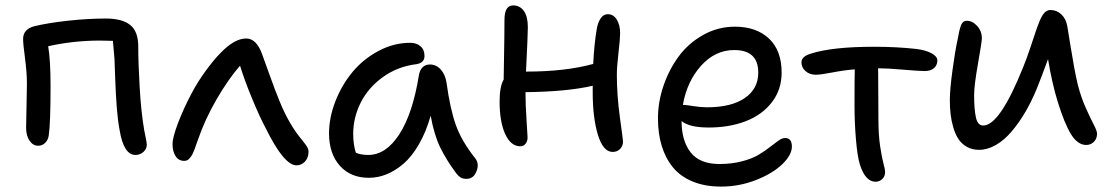

<svg xmlns="http://www.w3.org/2000/svg" viewBox="-20 -606 4136 714"><path d="M483.9 -29.8Q439.9 -29.8 424.8 -122.1Q418 -158.2 414.3 -205.6Q410.6 -252.9 408.2 -318.6Q405.8 -384.3 405.8 -386.2Q403.3 -420.4 399.9 -454.1L351.1 -455.1Q253.4 -455.1 159.2 -434.1Q168 -382.3 168 -285.2Q168 -146.5 161.1 -101.1Q158.2 -84.5 147.5 -74.2Q136.7 -64 122.1 -64Q102.5 -64 89.8 -82.8Q77.1 -101.6 77.1 -130.9Q77.1 -150.9 78.6 -210Q80.1 -269 80.1 -294.9Q80.1 -335.9 73 -389.4Q65.9 -442.9 65.9 -460.9Q65.9 -498 108.9 -508.8Q159.7 -521 233.9 -529.1Q308.1 -537.1 374 -537.1Q434.1 -537.1 464.1 -513.2Q494.1 -489.3 494.1 -433.1Q494.1 -373.5 499.3 -282.7Q504.4 -191.9 516.1 -123Q517.1 -115.7 521.5 -95.5Q525.9 -75.2 525.9 -67.9Q525.9 -52.7 513.7 -41.3Q501.5 -29.8 483.9 -29.8Z M664.6 -7.8Q644 -7.8 632.8 -25.6Q621.6 -43.5 621.6 -69.8Q621.6 -94.7 641.8 -147.9Q662.1 -201.2 691.4 -256.8Q714.4 -300.8 745.1 -342.8Q775.9 -384.8 799.3 -408.2Q851.6 -462.9 895.5 -462.9Q933.6 -462.9 954.6 -404.8Q956.1 -401.4 980.5 -333Q1004.9 -264.6 1019.5 -230Q1055.2 -141.6 1104.5 -84Q1106 -81.5 1110.1 -76.4Q1114.3 -71.3 1115.5 -69.6Q1116.7 -67.9 1119.4 -64Q1122.1 -60.1 1123 -58.1Q1124 -56.2 1125.2 -53Q1126.5 -49.8 1127 -47.4Q1127.4 -44.9 1127.4 -42Q1127.4 -19.5 1114.3 -5.4Q1101.1 8.8 1082.5 8.8Q1036.1 8.8 968.3 -128.9Q945.8 -170.9 917.5 -239.3Q889.2 -307.6 872.6 -361.8Q829.6 -312.5 785.9 -237.5Q742.2 -162.6 715.3 -84Q713.4 -79.1 709.2 -67.1Q705.1 -55.2 703.4 -50.5Q701.7 -45.9 697.8 -37.1Q693.8 -28.3 690.9 -24.7Q688 -21 683.8 -16.1Q679.7 -11.2 675 -9.5Q670.4 -7.8 664.6 -7.8Z M1351.6 55.2Q1283.7 55.2 1243.7 10.3Q1203.6 -34.7 1203.6 -109.9Q1203.6 -168.9 1227.3 -229.5Q1251 -290 1290.8 -338.1Q1330.6 -386.2 1387.5 -416.5Q1444.3 -446.8 1505.4 -446.8Q1528.8 -446.8 1543.7 -434.1Q1558.6 -421.4 1558.6 -397.9Q1558.6 -371.6 1527.3 -367.2Q1458 -358.4 1403.8 -319.3Q1349.6 -280.3 1321.5 -224.6Q1293.5 -168.9 1293.5 -107.9Q1293.5 -69.3 1303.2 -38.1Q1321.8 -29.8 1349.6 -29.8Q1415 -29.8 1464.8 -106.4Q1514.6 -183.1 1537.6 -325.2Q1540.5 -344.2 1551 -355.2Q1561.5 -366.2 1578.6 -366.2Q1602.5 -366.2 1619.4 -347.2Q1636.2 -328.1 1640.6 -297.9Q1653.8 -201.7 1675 -141.6Q1696.3 -81.5 1746.6 -18.1Q1763.2 2 1752.2 30.5Q1741.2 59.1 1715.3 59.1Q1701.2 59.1 1692.9 54Q1684.6 48.8 1676.3 38.1Q1639.2 -12.2 1616.9 -57.9Q1594.7 -103.5 1581.5 -175.8Q1564.5 -115.2 1537.8 -69.3Q1511.2 -23.4 1480.5 2.9Q1449.7 29.3 1417.5 42.2Q1385.3 55.2 1351.6 55.2Z M1915 -62Q1879.4 -62 1858.6 -107.7Q1837.9 -153.3 1837.9 -229Q1837.9 -283.7 1853 -310.1Q1853.5 -335.4 1854.2 -383.1Q1855 -430.7 1855.5 -467.5Q1856 -504.4 1856 -532.2Q1856 -585.9 1888.2 -585.9Q1913.1 -585.9 1928 -565.4Q1942.9 -544.9 1942.9 -504.9Q1942.9 -475.6 1936 -339.8H1939Q2082 -339.8 2186 -368.2Q2189.5 -440.9 2199.2 -498Q2203.1 -522 2213.6 -537.6Q2224.1 -553.2 2240.2 -553.2Q2261.2 -553.2 2273.7 -533Q2286.1 -512.7 2286.1 -482.9Q2286.1 -461.9 2280 -409.9Q2273.9 -357.9 2273.9 -327.1Q2273.9 -252 2285.4 -168.2Q2296.9 -84.5 2296.9 -80.1Q2296.9 -63 2285.9 -52Q2274.9 -41 2258.3 -41Q2223.1 -41 2203.6 -104.2Q2184.1 -167.5 2184.1 -264.2V-287.1Q2089.8 -265.1 1934.1 -263.2Q1934.1 -219.2 1938 -161.1Q1941.9 -103 1941.9 -95.2Q1941.9 -80.6 1934.3 -71.3Q1926.8 -62 1915 -62Z M2661.6 87.9Q2601.6 87.9 2555.9 69.1Q2510.3 50.3 2482.4 16.1Q2454.6 -18.1 2440.7 -63.7Q2426.8 -109.4 2426.8 -166Q2426.8 -226.6 2447.3 -286.9Q2467.8 -347.2 2503.9 -396.2Q2540 -445.3 2595 -476.1Q2649.9 -506.8 2712.9 -506.8Q2792.5 -506.8 2839.6 -462.6Q2886.7 -418.5 2886.7 -335.9Q2886.7 -272.5 2850.3 -225.6Q2814 -178.7 2753.2 -155.3Q2692.4 -131.8 2615.7 -131.8Q2543.5 -131.8 2514.6 -155.8Q2514.6 -82.5 2548.3 -39.3Q2582 3.9 2655.8 3.9Q2701.2 3.9 2739.3 -6.1Q2777.3 -16.1 2800.8 -30.3Q2824.2 -44.4 2842.3 -58.6Q2860.4 -72.8 2874.5 -82.8Q2888.7 -92.8 2899.4 -92.8Q2924.8 -92.8 2924.8 -61Q2924.8 -29.8 2889.2 4.6Q2853.5 39.1 2791.3 63.5Q2729 87.9 2661.6 87.9ZM2524.4 -215.8Q2531.2 -215.8 2558.3 -211.4Q2585.4 -207 2608.9 -207Q2699.7 -207 2749.8 -241.5Q2799.8 -275.9 2799.8 -335.9Q2799.8 -419.9 2710.4 -419.9Q2639.2 -419.9 2586.7 -361.1Q2534.2 -302.2 2519.5 -215.8Z M3235.8 69.8Q3198.2 69.8 3177.7 5.9Q3168.5 -23.4 3163.1 -86.7Q3157.7 -149.9 3157.7 -215.8Q3157.7 -314 3158.7 -348.1Q3120.6 -345.2 3076.4 -336.7Q3032.2 -328.1 3013.7 -328.1Q2990.7 -328.1 2975.6 -341.6Q2960.4 -355 2960.4 -374Q2960.4 -397 2997.6 -407.2Q3076.7 -432.1 3230.5 -432.1Q3315.9 -432.1 3388.7 -423.8Q3423.3 -419.4 3444.6 -407.7Q3465.8 -396 3465.8 -380.9Q3465.8 -364.3 3453.6 -353Q3441.4 -341.8 3418.5 -341.8Q3398.9 -341.8 3339.1 -346.9Q3279.3 -352.1 3245.6 -352.1Q3245.6 -328.6 3246.1 -262.7Q3246.6 -196.8 3246.6 -164.1Q3246.6 -105.5 3252.9 -62.7Q3259.3 -20 3265.4 2.2Q3271.5 24.4 3271.5 33.2Q3271.5 49.8 3261 59.8Q3250.5 69.8 3235.8 69.8Z M3620.6 -48.8Q3594.7 -48.8 3575.2 -60.1Q3555.7 -71.3 3543.9 -89.4Q3532.2 -107.4 3524.9 -132.6Q3517.6 -157.7 3514.9 -182.4Q3512.2 -207 3512.2 -234.9Q3512.2 -272.9 3522.2 -345.9Q3532.2 -418.9 3540.5 -456.1Q3547.4 -496.1 3554 -512.5Q3560.5 -528.8 3575.2 -528.8Q3596.2 -528.8 3613.8 -509.5Q3631.3 -490.2 3631.3 -463.9Q3631.3 -450.7 3616.9 -369.4Q3602.5 -288.1 3602.5 -252Q3602.5 -200.2 3609.1 -169.7Q3615.7 -139.2 3636.2 -139.2Q3698.2 -139.2 3785.6 -357.9Q3797.9 -388.2 3810.3 -425Q3822.8 -461.9 3830.1 -484.4Q3837.4 -506.8 3846.2 -528.1Q3855 -549.3 3864.5 -559.1Q3874 -568.8 3886.2 -568.8Q3909.7 -568.8 3927 -552.5Q3944.3 -536.1 3949.2 -507.8Q3950.7 -498 3959 -447Q3967.3 -396 3974.1 -358.2Q3981 -320.3 3988.3 -290Q4000.5 -242.7 4018.8 -202.4Q4037.1 -162.1 4048.3 -140.6Q4059.6 -119.1 4059.6 -108.9Q4059.6 -90.3 4047.9 -78.6Q4036.1 -66.9 4019.5 -66.9Q3987.3 -66.9 3962.6 -107.2Q3938 -147.5 3913.6 -227.1Q3892.6 -293.9 3877.4 -386.2Q3850.6 -313 3835.4 -275.9Q3815.9 -228.5 3792.5 -188.7Q3769 -148.9 3741.9 -116.9Q3714.8 -85 3683.6 -66.9Q3652.3 -48.8 3620.6 -48.8Z"/></svg>

Font: Shantell Sans Irregular Bouncy
Style: Regular
Weight: 400
Designer: Stephen Nixon, Anya Danilova, Shantell Martin
Foundry: Arrow Type
Version: Version 1.006;[9816181b4]